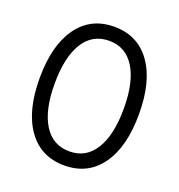

<svg xmlns="http://www.w3.org/2000/svg" viewBox="-130 -819 873 937"><g transform="rotate(20 306.0 -350.0)"><path d="M306 10Q184 10 116 -85Q48 -180 48 -350Q48 -520 116 -615Q184 -710 306 -710Q428 -710 496 -615Q564 -520 564 -350Q564 -180 496 -85Q428 10 306 10ZM306 -63Q392 -63 438.5 -138Q485 -213 485 -350Q485 -487 438.5 -562Q392 -637 306 -637Q219 -637 172.5 -562Q126 -487 126 -350Q126 -213 172.5 -138Q219 -63 306 -63Z"/></g></svg>

Font: Lexend Light
Style: Regular
Weight: 300
Designer: Bonnie Shaver-Troup, Thomas Jockin
Foundry: Lexend
Version: Version 1.007; ttfautohint (v1.8.3)